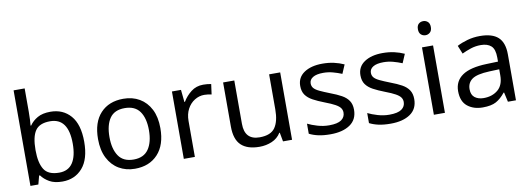

<svg xmlns="http://www.w3.org/2000/svg" viewBox="-59 -1127 4147 1504"><g transform="rotate(-10 2014.0 -375.0)"><path d="M173 -575Q173 -541 171.5 -511.5Q170 -482 168 -465H173Q196 -499 236 -522Q276 -545 339 -545Q439 -545 499.5 -475.5Q560 -406 560 -268Q560 -130 499 -60Q438 10 339 10Q276 10 236 -13Q196 -36 173 -68H166L148 0H85V-760H173ZM324 -472Q239 -472 206 -423Q173 -374 173 -271V-267Q173 -168 205.5 -115.5Q238 -63 326 -63Q398 -63 433.5 -116Q469 -169 469 -269Q469 -472 324 -472Z M1166 -269Q1166 -136 1098.5 -63Q1031 10 916 10Q845 10 789.5 -22.5Q734 -55 702 -117.5Q670 -180 670 -269Q670 -402 737 -474Q804 -546 919 -546Q992 -546 1047.5 -513.5Q1103 -481 1134.5 -419.5Q1166 -358 1166 -269ZM761 -269Q761 -174 798.5 -118.5Q836 -63 918 -63Q999 -63 1037 -118.5Q1075 -174 1075 -269Q1075 -364 1037 -418Q999 -472 917 -472Q835 -472 798 -418Q761 -364 761 -269Z M1555 -546Q1570 -546 1587.5 -544.5Q1605 -543 1618 -540L1607 -459Q1594 -462 1578.5 -464Q1563 -466 1549 -466Q1508 -466 1472 -443.5Q1436 -421 1414.5 -380.5Q1393 -340 1393 -286V0H1305V-536H1377L1387 -438H1391Q1417 -482 1458 -514Q1499 -546 1555 -546Z M2166 -536V0H2094L2081 -71H2077Q2051 -29 2005 -9.5Q1959 10 1907 10Q1810 10 1761 -36.5Q1712 -83 1712 -185V-536H1801V-191Q1801 -63 1920 -63Q2009 -63 2043.5 -113Q2078 -163 2078 -257V-536Z M2685 -148Q2685 -70 2627 -30Q2569 10 2471 10Q2415 10 2374.5 1Q2334 -8 2303 -24V-104Q2335 -88 2380.5 -74.5Q2426 -61 2473 -61Q2540 -61 2570 -82.5Q2600 -104 2600 -140Q2600 -160 2589 -176Q2578 -192 2549.5 -208Q2521 -224 2468 -244Q2416 -264 2379 -284Q2342 -304 2322 -332Q2302 -360 2302 -404Q2302 -472 2357.5 -509Q2413 -546 2503 -546Q2552 -546 2594.5 -536.5Q2637 -527 2674 -510L2644 -440Q2610 -454 2573 -464Q2536 -474 2497 -474Q2443 -474 2414.5 -456.5Q2386 -439 2386 -409Q2386 -387 2399 -371.5Q2412 -356 2442.5 -341.5Q2473 -327 2524 -307Q2575 -288 2611 -268Q2647 -248 2666 -219.5Q2685 -191 2685 -148Z M3164 -148Q3164 -70 3106 -30Q3048 10 2950 10Q2894 10 2853.5 1Q2813 -8 2782 -24V-104Q2814 -88 2859.5 -74.5Q2905 -61 2952 -61Q3019 -61 3049 -82.5Q3079 -104 3079 -140Q3079 -160 3068 -176Q3057 -192 3028.5 -208Q3000 -224 2947 -244Q2895 -264 2858 -284Q2821 -304 2801 -332Q2781 -360 2781 -404Q2781 -472 2836.5 -509Q2892 -546 2982 -546Q3031 -546 3073.5 -536.5Q3116 -527 3153 -510L3123 -440Q3089 -454 3052 -464Q3015 -474 2976 -474Q2922 -474 2893.5 -456.5Q2865 -439 2865 -409Q2865 -387 2878 -371.5Q2891 -356 2921.5 -341.5Q2952 -327 3003 -307Q3054 -288 3090 -268Q3126 -248 3145 -219.5Q3164 -191 3164 -148Z M3339 -737Q3359 -737 3374.5 -723.5Q3390 -710 3390 -681Q3390 -653 3374.5 -639Q3359 -625 3339 -625Q3317 -625 3302 -639Q3287 -653 3287 -681Q3287 -710 3302 -723.5Q3317 -737 3339 -737ZM3382 -536V0H3294V-536Z M3755 -545Q3853 -545 3900 -502Q3947 -459 3947 -365V0H3883L3866 -76H3862Q3827 -32 3788.5 -11Q3750 10 3682 10Q3609 10 3561 -28.5Q3513 -67 3513 -149Q3513 -229 3576 -272.5Q3639 -316 3770 -320L3861 -323V-355Q3861 -422 3832 -448Q3803 -474 3750 -474Q3708 -474 3670 -461.5Q3632 -449 3599 -433L3572 -499Q3607 -518 3655 -531.5Q3703 -545 3755 -545ZM3781 -259Q3681 -255 3642.5 -227Q3604 -199 3604 -148Q3604 -103 3631.5 -82Q3659 -61 3702 -61Q3770 -61 3815 -98.5Q3860 -136 3860 -214V-262Z"/></g></svg>

Font: Go Noto Kurrent-Regular
Style: Regular
Weight: 400
Designer: Monotype Design Team
Foundry: Monotype Imaging Inc.
Version: Version 2.012; ttfautohint (v1.8.4.7-5d5b)